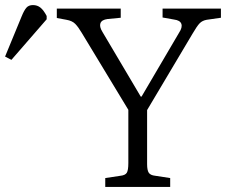

<svg xmlns="http://www.w3.org/2000/svg" viewBox="-215 -737 900 757"><path d="M200 0V-35L260 -44Q279 -46 285 -56Q291 -66 291 -94V-304L107 -608Q94 -630 82 -642.5Q70 -655 47 -659L9 -666V-703H261V-667L209 -662Q186 -659 181 -645.5Q176 -632 189 -611L340 -356H343L491 -608Q505 -629 500 -643Q495 -657 471 -660L426 -668V-703H656V-667L600 -659Q583 -656 572.5 -645.5Q562 -635 544 -604L365 -303V-90Q365 -66 371.5 -56Q378 -46 397 -44L456 -35V0ZM-170 -501 -195 -514 -129 -674Q-120 -696 -111 -706.5Q-102 -717 -85 -717Q-68 -717 -55.5 -707Q-43 -697 -31 -674V-661Z"/></svg>

Font: Literata 18pt Light
Style: Regular
Weight: 300
Designer: Latin by Veronika Burian and Jose Scaglione. Greek by Irene Vlachou. Cyrillic by Vera Evstafieva.
Foundry: TypeTogether
Version: Version 3.103;gftools[0.9.29]